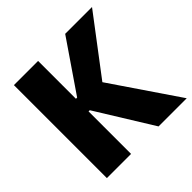

<svg xmlns="http://www.w3.org/2000/svg" viewBox="-178 -861 1022 1022"><g transform="rotate(-45 333.0 -350.0)"><path d="M65 0H247V-320H256L454 0H666L409 -378L653 -700H451L256 -415H247V-700H65Z"/></g></svg>

Font: Fixel Text ExtraBold
Style: Regular
Weight: 800
Width: 4
Designer: AlfaBravo + MacPaw
Foundry: Kyrylo Tkachov, Marchela Mozhyna, Serhii Makarenko, Maria Weinstein, Zakhar Kryvoshyya
Version: Version 1.211